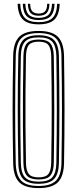

<svg xmlns="http://www.w3.org/2000/svg" viewBox="-20 -967 399 994"><path d="M180 6.8Q109.8 6.8 79.6 -23.5Q49.5 -53.8 48.2 -122.8Q46.8 -202 46 -270.4Q45.2 -338.8 45.2 -403.4Q45.2 -468 46 -534.6Q46.8 -601.2 48.2 -677Q49.5 -746.5 79.6 -776.6Q109.8 -806.8 180 -806.8Q249.2 -806.8 279.6 -776.6Q310 -746.5 311.5 -677Q312.5 -605.2 313.2 -537Q314 -468.8 314 -401.5Q314 -334.2 313.4 -265.2Q312.8 -196.2 311.5 -122.8Q310 -53.8 279.8 -23.5Q249.5 6.8 180 6.8ZM180 -4.2Q242.8 -4.2 269.9 -31.9Q297 -59.5 298.2 -123Q299.2 -195.2 300 -262.8Q300.8 -330.2 300.8 -396.8Q300.8 -463.2 300.1 -532.4Q299.5 -601.5 298.2 -676.5Q297 -741 269.5 -768.4Q242 -795.8 180 -795.8Q115.5 -795.8 89.1 -767.6Q62.8 -739.5 61.5 -676.8Q60 -597.5 59.2 -528.8Q58.5 -460 58.5 -395.2Q58.5 -330.5 59.2 -264Q60 -197.5 61.5 -123Q62.8 -60.2 89.2 -32.2Q115.8 -4.2 180 -4.2ZM180 -15.5Q123.5 -15.5 99.6 -40.2Q75.8 -65 74.8 -123.2Q73.2 -202.5 72.5 -271.4Q71.8 -340.2 71.8 -404.9Q71.8 -469.5 72.5 -535.8Q73.2 -602 74.8 -676.2Q75.8 -735.2 99.6 -759.9Q123.5 -784.5 180 -784.5Q236.2 -784.5 260 -759.4Q283.8 -734.2 285 -676.2Q286.2 -594 286.9 -524.9Q287.5 -455.8 287.5 -392Q287.5 -328.2 286.8 -263.1Q286 -198 285 -123.5Q283.8 -66.5 260.4 -41Q237 -15.5 180 -15.5ZM180 -26.5Q230.8 -26.5 250.8 -49.2Q270.8 -72 271.8 -123.8Q273 -207.2 273.6 -275.8Q274.2 -344.2 274.2 -406.9Q274.2 -469.5 273.5 -534.5Q272.8 -599.5 271.8 -675.8Q270.8 -727.2 251 -750.4Q231.2 -773.5 180 -773.5Q129.8 -773.5 109.4 -751.2Q89 -729 88 -676.2Q86.5 -601.5 85.8 -534.5Q85 -467.5 85 -402.5Q85 -337.5 85.8 -269.1Q86.5 -200.8 88 -123.5Q89 -70.5 109.9 -48.5Q130.8 -26.5 180 -26.5ZM180 -37.8Q137 -37.8 119.5 -57.2Q102 -76.8 101.2 -123.8Q99.2 -230 98.6 -318Q98 -406 98.8 -491.6Q99.5 -577.2 101.2 -676Q102 -723.2 119.4 -742.8Q136.8 -762.2 180 -762.2Q224 -762.2 240.9 -742Q257.8 -721.8 258.5 -675.5Q259.8 -589.5 260.4 -520.8Q261 -452 261 -390.5Q261 -329 260.2 -265Q259.5 -201 258.5 -124.2Q257.8 -78.5 240.9 -58.1Q224 -37.8 180 -37.8ZM180 -48.8Q217.8 -48.8 231.1 -66.9Q244.5 -85 245.2 -124.8Q246.5 -206.8 247.1 -273Q247.8 -339.2 247.8 -400.5Q247.8 -461.8 247.1 -527.8Q246.5 -593.8 245.2 -675Q244.5 -715.5 231.1 -733.4Q217.8 -751.2 180 -751.2Q144 -751.2 129.6 -734.5Q115.2 -717.8 114.5 -675.8Q112.8 -575.5 112 -488.8Q111.2 -402 111.9 -314.5Q112.5 -227 114.5 -124Q115.2 -82.5 129.4 -65.6Q143.5 -48.8 180 -48.8ZM180.2 -841Q124 -841 98.8 -865.8Q73.5 -890.5 71.2 -947.2H84.8Q86.5 -896.2 108.8 -874.2Q131 -852.2 180.2 -852.2Q229.5 -852.2 251.8 -874.2Q274 -896.2 275.8 -947.2H289Q287 -890.5 261.8 -865.8Q236.5 -841 180.2 -841ZM180.2 -863.2Q137.5 -863.2 118.5 -882.8Q99.5 -902.2 98 -947.2H111.2Q112.2 -908.2 128.4 -891.4Q144.5 -874.5 180.2 -874.5Q216 -874.5 232 -891.4Q248 -908.2 249.2 -947.2H262.5Q261 -902.2 241.8 -882.8Q222.5 -863.2 180.2 -863.2ZM180.2 -885.5Q151.2 -885.5 138.2 -899.9Q125.2 -914.2 124.5 -947.2H136.2Q136.5 -920.2 147.2 -908.5Q158 -896.8 180.2 -896.8Q202.8 -896.8 213.4 -908.5Q224 -920.2 224.2 -947.2H236Q235 -914.2 222.1 -899.9Q209.2 -885.5 180.2 -885.5Z"/></svg>

Font: Big Shoulders Inline Display Thin
Style: Regular
Weight: 400
Version: Version 2.002